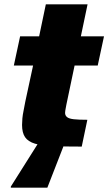

<svg xmlns="http://www.w3.org/2000/svg" viewBox="-20 -678 501 888"><path d="M358 0Q280 0 227 -2Q174 -4 142 -13.5Q110 -23 96 -43.5Q82 -64 82 -100Q82 -114 83.5 -130.5Q85 -147 89 -166Q93 -185 97 -208L133 -375H44L73 -510H161L192 -658H385L354 -510H461L432 -375H325L287 -194Q286 -188 284.5 -180.5Q283 -173 282 -166.5Q281 -160 281 -156Q281 -144 290 -136.5Q299 -129 321.5 -126.5Q344 -124 384 -124ZM30 190V185L158 -18H279L278 -13L199 190Z"/></svg>

Font: Saira Thin ExtraBold
Style: Italic
Weight: 800
Italic angle: -12°
Version: Version 1.101